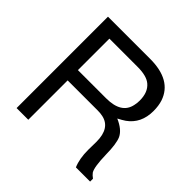

<svg xmlns="http://www.w3.org/2000/svg" viewBox="-180 -906 1083 1083"><g transform="rotate(45 361.0 -364.5)"><path d="M186 -314V0H92.8V-729H429.2Q599.1 -729 640.1 -608.9Q650.9 -576.2 650.9 -534.2Q650.9 -436 579.1 -384.8Q560.1 -372.1 536.1 -359.9Q598.1 -333 617.2 -293Q633.8 -255.9 634.8 -169.9Q637.2 -74.2 653.8 -46.9Q663.1 -34.2 679.2 -22.9V0H565.9Q544.9 -47.9 544.9 -119.1L545.9 -184.1Q545.9 -293 465.8 -310.1Q448.2 -314 425.8 -314ZM186 -396H411.1Q532.2 -396 549.8 -481.9Q554.2 -499 554.2 -521Q554.2 -586.9 516.1 -619.1Q483.9 -647 411.1 -647H186Z"/></g></svg>

Font: SolaimanLipiNormal
Style: Normal
Weight: 400
Designer: Solaiman Karim
Version: Version 1.6.1 ; ttfautohint (v1.5.65-e2d9)